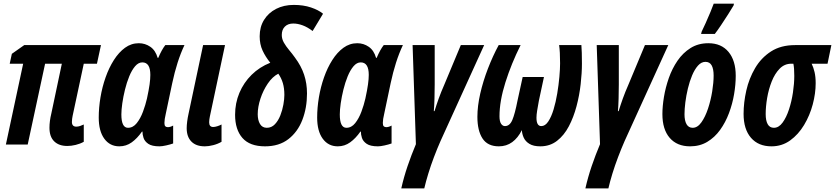

<svg xmlns="http://www.w3.org/2000/svg" viewBox="-20 -792 4575 1052"><path d="M349.1 7.8Q302.7 7.8 276.9 -17.6Q251 -43 251 -91.8Q251 -127.9 261.2 -169.9L318.8 -442.9H227.1L131.8 0H12.2L106.9 -442.9H33.2L44.9 -497.1L112.8 -544.9H533.2L511.2 -442.9H439L377.9 -157.2Q376.5 -148.9 375.2 -141.1Q374 -133.3 374 -124Q374 -98.1 397.9 -98.1Q408.7 -98.1 419.2 -101.8Q429.7 -105.5 439 -109.9V-15.1Q418.9 -3.9 394.5 2Q370.1 7.8 349.1 7.8Z M633.8 9.8Q582 9.8 551.5 -32Q521 -73.7 521 -147.9Q521 -201.7 530.5 -258.5Q540 -315.4 558.6 -368.2Q577.1 -420.9 604 -463.1Q630.9 -505.4 665 -530.3Q699.2 -555.2 740.7 -555.2Q775.4 -555.2 803.7 -535.6Q832 -516.1 843.8 -475.1H847.2Q866.2 -520 885.7 -544.9H990.7Q969.7 -500.5 953.1 -448.5Q936.5 -396.5 923.8 -336.9L888.2 -168Q880.9 -137.7 880.9 -118.2Q880.9 -104.5 886 -99.9Q891.1 -95.2 899.9 -95.2Q905.3 -95.2 912.6 -97.2Q919.9 -99.1 928.7 -104V-5.9Q912.1 0 889.9 4.9Q867.7 9.8 854 9.8Q812.5 9.8 792.5 -3.9Q772.5 -17.6 766.4 -36.6Q760.3 -55.7 760.7 -70.8H757.8Q731.9 -33.7 701.7 -12Q671.4 9.8 633.8 9.8ZM681.2 -91.8Q709 -91.8 729.2 -117.2Q749.5 -142.6 763.4 -179.9Q777.3 -217.3 785.2 -252Q795.4 -299.3 799.6 -329.3Q803.7 -359.4 803.7 -381.8Q803.7 -450.2 759.8 -450.2Q738.3 -450.2 720.2 -429Q702.1 -407.7 688.2 -373.8Q674.3 -339.8 664.8 -301Q655.3 -262.2 650.1 -226.1Q645 -189.9 645 -165Q645 -91.8 681.2 -91.8Z M1102.1 9.8Q1054.2 9.8 1028.6 -16.4Q1002.9 -42.5 1002.9 -89.8Q1002.9 -105.5 1005.6 -126.5Q1008.3 -147.5 1012.7 -167L1092.8 -544.9H1212.9L1129.9 -153.8Q1128.4 -146 1127.2 -138.2Q1126 -130.4 1126 -122.1Q1126 -96.2 1147.9 -96.2Q1157.2 -96.2 1169.9 -100.1Q1182.6 -104 1193.8 -109.9V-15.1Q1172.9 -2.9 1147.9 3.4Q1123 9.8 1102.1 9.8Z M1432.1 9.8Q1348.6 9.8 1308.3 -36.1Q1268.1 -82 1268.1 -163.1Q1268.1 -227.1 1291.7 -283.2Q1315.4 -339.4 1358.6 -382.1Q1401.9 -424.8 1460.9 -448.2Q1434.1 -481.4 1418.5 -515.6Q1402.8 -549.8 1402.8 -592.8Q1402.8 -644.5 1426.8 -683.1Q1450.7 -721.7 1492.9 -743.4Q1535.2 -765.1 1589.8 -765.1Q1642.1 -765.1 1683.6 -751.2Q1725.1 -737.3 1750 -716.8L1692.9 -622.1Q1664.6 -643.6 1637.9 -653.3Q1611.3 -663.1 1586.9 -663.1Q1557.6 -663.1 1540.8 -646.2Q1523.9 -629.4 1523.9 -600.1Q1523.9 -578.6 1535.6 -558.1Q1547.4 -537.6 1564.2 -517.6Q1581.1 -497.6 1595.7 -477.1Q1630.4 -430.7 1646.2 -382.8Q1662.1 -335 1662.1 -279.8Q1662.1 -201.2 1636.7 -135.3Q1611.3 -69.3 1560.3 -29.8Q1509.3 9.8 1432.1 9.8ZM1441.9 -91.8Q1467.8 -91.8 1486.1 -111.1Q1504.4 -130.4 1515.9 -159.4Q1527.3 -188.5 1532.7 -219Q1538.1 -249.5 1538.1 -272Q1538.1 -308.6 1529.8 -336.7Q1521.5 -364.7 1504.9 -388.2Q1473.1 -372.1 1447.5 -334.5Q1421.9 -296.9 1407 -251.5Q1392.1 -206.1 1392.1 -166Q1392.1 -133.8 1404.5 -112.8Q1417 -91.8 1441.9 -91.8Z M1830.6 9.8Q1778.8 9.8 1748.3 -32Q1717.8 -73.7 1717.8 -147.9Q1717.8 -201.7 1727.3 -258.5Q1736.8 -315.4 1755.4 -368.2Q1773.9 -420.9 1800.8 -463.1Q1827.6 -505.4 1861.8 -530.3Q1896 -555.2 1937.5 -555.2Q1972.2 -555.2 2000.5 -535.6Q2028.8 -516.1 2040.5 -475.1H2043.9Q2063 -520 2082.5 -544.9H2187.5Q2166.5 -500.5 2149.9 -448.5Q2133.3 -396.5 2120.6 -336.9L2085 -168Q2077.6 -137.7 2077.6 -118.2Q2077.6 -104.5 2082.8 -99.9Q2087.9 -95.2 2096.7 -95.2Q2102.1 -95.2 2109.4 -97.2Q2116.7 -99.1 2125.5 -104V-5.9Q2108.9 0 2086.7 4.9Q2064.5 9.8 2050.8 9.8Q2009.3 9.8 1989.3 -3.9Q1969.2 -17.6 1963.1 -36.6Q1957 -55.7 1957.5 -70.8H1954.6Q1928.7 -33.7 1898.4 -12Q1868.2 9.8 1830.6 9.8ZM1877.9 -91.8Q1905.8 -91.8 1926 -117.2Q1946.3 -142.6 1960.2 -179.9Q1974.1 -217.3 1981.9 -252Q1992.2 -299.3 1996.3 -329.3Q2000.5 -359.4 2000.5 -381.8Q2000.5 -450.2 1956.5 -450.2Q1935.1 -450.2 1917 -429Q1898.9 -407.7 1885 -373.8Q1871.1 -339.8 1861.6 -301Q1852.1 -262.2 1846.9 -226.1Q1841.8 -189.9 1841.8 -165Q1841.8 -91.8 1877.9 -91.8Z M2178.7 240.2Q2192.4 179.2 2213.1 118.2Q2233.9 57.1 2258.8 -2L2240.7 -544.9H2361.8V-329.1Q2361.8 -294.9 2360.6 -252Q2359.4 -209 2356.9 -183.1H2360.8Q2371.1 -216.8 2384 -252.7Q2397 -288.6 2413.6 -326.2L2504.9 -544.9H2632.8L2393.6 -19Q2375.5 22 2357.9 68.4Q2340.3 114.7 2326.7 159.4Q2313 204.1 2304.7 240.2Z M2713.4 9.8Q2651.9 9.8 2623.8 -33.2Q2595.7 -76.2 2595.7 -151.9Q2595.7 -210.4 2611.3 -279.1Q2627 -347.7 2653.6 -416.5Q2680.2 -485.4 2712.4 -544.9H2832.5Q2781.7 -443.4 2749.3 -340.8Q2716.8 -238.3 2716.8 -154.8Q2716.8 -127.4 2725.3 -114.3Q2733.9 -101.1 2746.6 -101.1Q2772.9 -101.1 2787.1 -134.5Q2801.3 -168 2815.4 -240.2L2843.8 -370.1H2960.4L2932.6 -240.2Q2926.8 -209 2923.1 -185.8Q2919.4 -162.6 2919.4 -147Q2919.4 -101.1 2945.8 -101.1Q2967.3 -101.1 2984.1 -126.5Q3001 -151.9 3013.2 -192.4Q3025.4 -232.9 3033.2 -279.8Q3041 -326.7 3044.9 -370.4Q3048.8 -414.1 3048.8 -444.8Q3048.8 -509.3 3043.5 -544.9H3165.5Q3167 -526.4 3167.7 -502.9Q3168.5 -479.5 3168.5 -443.8Q3168.5 -392.1 3161.6 -331.1Q3154.8 -270 3138.9 -210Q3123 -149.9 3096.9 -100.1Q3070.8 -50.3 3032 -20.3Q2993.2 9.8 2940.4 9.8Q2902.8 9.8 2880.9 -3.7Q2858.9 -17.1 2849.6 -37.6Q2840.3 -58.1 2839.4 -79.1Q2817.9 -36.1 2786.4 -13.2Q2754.9 9.8 2713.4 9.8Z M3187.5 240.2Q3201.2 179.2 3221.9 118.2Q3242.7 57.1 3267.6 -2L3249.5 -544.9H3370.6V-329.1Q3370.6 -294.9 3369.4 -252Q3368.2 -209 3365.7 -183.1H3369.6Q3379.9 -216.8 3392.8 -252.7Q3405.8 -288.6 3422.4 -326.2L3513.7 -544.9H3641.6L3402.3 -19Q3384.3 22 3366.7 68.4Q3349.1 114.7 3335.4 159.4Q3321.8 204.1 3313.5 240.2Z M3761.2 9.8Q3689.5 9.8 3649.4 -36.6Q3609.4 -83 3609.4 -167Q3609.4 -209.5 3617.9 -261Q3626.5 -312.5 3644.5 -364.3Q3662.6 -416 3692.1 -459.2Q3721.7 -502.4 3763.7 -528.8Q3805.7 -555.2 3861.3 -555.2Q3932.1 -555.2 3971.7 -507.6Q4011.2 -460 4011.2 -377Q4011.2 -329.1 4002.2 -275.9Q3993.2 -222.7 3974.1 -171.9Q3955.1 -121.1 3925.5 -80.1Q3896 -39.1 3855 -14.6Q3814 9.8 3761.2 9.8ZM3775.4 -91.8Q3801.8 -91.8 3823 -121.6Q3844.2 -151.4 3859.4 -197Q3874.5 -242.7 3882.3 -291.3Q3890.1 -339.8 3890.1 -377.9Q3890.1 -414.1 3879.4 -433.6Q3868.7 -453.1 3845.2 -453.1Q3822.8 -453.1 3804.4 -432.6Q3786.1 -412.1 3772.2 -378.9Q3758.3 -345.7 3749 -306.9Q3739.7 -268.1 3735.1 -231Q3730.5 -193.8 3730.5 -166Q3730.5 -130.9 3741.7 -111.3Q3752.9 -91.8 3775.4 -91.8ZM3821.3 -606 3824.7 -619.1Q3833 -635.3 3846.4 -665.5Q3859.9 -695.8 3872.6 -726.1Q3885.3 -756.3 3890.6 -772H4001.5L3999.5 -762.2Q3988.8 -743.7 3969.5 -713.4Q3950.2 -683.1 3930.2 -653.3Q3910.2 -623.5 3896.5 -606Z M4207 9.8Q4135.3 9.8 4094.7 -37.1Q4054.2 -84 4054.2 -168Q4054.2 -230 4069.1 -295.9Q4084 -361.8 4117.2 -418.5Q4150.4 -475.1 4204.3 -510Q4258.3 -544.9 4336.4 -544.9H4535.2L4514.2 -442.9H4427.2Q4437 -422.9 4443.1 -397Q4449.2 -371.1 4449.2 -335.9Q4449.2 -280.3 4433.1 -219.7Q4417 -159.2 4385.7 -107.2Q4354.5 -55.2 4309.6 -22.7Q4264.6 9.8 4207 9.8ZM4220.2 -91.8Q4247.1 -91.8 4267.8 -120.1Q4288.6 -148.4 4303 -192.4Q4317.4 -236.3 4324.7 -285.4Q4332 -334.5 4332 -376Q4332 -397.5 4330.8 -414.1Q4329.6 -430.7 4327.1 -442.9H4315.4Q4278.3 -442.9 4251.7 -415.5Q4225.1 -388.2 4208.3 -345.5Q4191.4 -302.7 4183.3 -255.1Q4175.3 -207.5 4175.3 -167Q4175.3 -131.3 4186.3 -111.6Q4197.3 -91.8 4220.2 -91.8Z"/></svg>

Font: Open Sans Condensed
Style: Bold Italic
Weight: 700
Width: 3
Italic angle: -12°
Designer: Monotype Design Team
Foundry: Monotype Imaging Inc.
Version: Version 3.003; ttfautohint (v1.8.4)